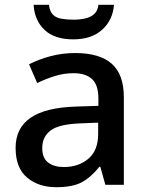

<svg xmlns="http://www.w3.org/2000/svg" viewBox="-20 -770 615 800"><path d="M293 -549Q395 -549 445.5 -504.5Q496 -460 496 -365V0H419L398 -75H394Q359 -31 320.5 -10.5Q282 10 214 10Q141 10 93 -30Q45 -70 45 -154Q45 -236 107 -279Q169 -322 297 -326L390 -329V-358Q390 -417 363 -441Q336 -465 287 -465Q246 -465 208 -453Q170 -441 135 -424L101 -502Q139 -522 189 -535.5Q239 -549 293 -549ZM317 -256Q226 -253 191 -226.5Q156 -200 156 -153Q156 -111 181 -92.5Q206 -74 246 -74Q307 -74 348 -108.5Q389 -143 389 -212V-259ZM455 -750Q450 -686 405.5 -646Q361 -606 285 -606Q207 -606 165.5 -645.5Q124 -685 120 -750H184Q187 -723 200 -709.5Q213 -696 235.5 -692Q258 -688 287 -688Q312 -688 334.5 -693Q357 -698 372 -711Q387 -724 390 -750Z"/></svg>

Font: Noto Sans Adlam Unjoined Medium
Style: Regular
Weight: 500
Version: Version 3.001